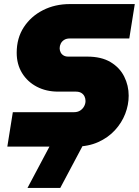

<svg xmlns="http://www.w3.org/2000/svg" viewBox="-20 -720 682 943"><path d="M16 0 43 -169H343Q362 -169 374.5 -177.5Q387 -186 393.5 -198.5Q400 -211 400 -224Q400 -236 395 -246.5Q390 -257 379.5 -263.5Q369 -270 352 -270H265Q207 -270 161 -294Q115 -318 88.5 -361Q62 -404 62 -461Q62 -533 97 -586.5Q132 -640 191 -670Q250 -700 323 -700H642L615 -531H322Q306 -531 295 -524Q284 -517 278.5 -506Q273 -495 273 -483Q273 -473 277.5 -463.5Q282 -454 291.5 -448Q301 -442 315 -442H408Q478 -442 523 -415Q568 -388 590 -344Q612 -300 612 -250Q612 -205 595 -161Q578 -117 544.5 -80.5Q511 -44 462 -22Q413 0 349 0ZM115 203 242 -36H403L276 203Z"/></svg>

Font: MuseoModerno Black
Style: Italic
Weight: 900
Italic angle: -9°
Designer: Pablo Cosgaya, Héctor Gatti, Marcela Romero, and the Authors of The MuseoModerno Project.
Foundry: Omnibus-Type Team
Version: Version 1.003